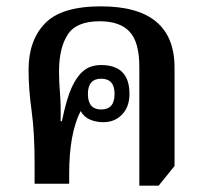

<svg xmlns="http://www.w3.org/2000/svg" viewBox="-20 -579 645 605"><path d="M530 -56V-366Q530 -559 298 -559Q174 -559 122 -505.5Q70 -452 70 -359Q70 -299 79.5 -230.5Q89 -162 89 -68V0H198V-32Q198 -158 234 -229Q245 -210 264 -202Q283 -194 305 -194Q342 -194 365 -218.5Q388 -243 388 -283Q388 -374 299 -374Q263 -374 241 -354Q222 -338 206 -303.5Q190 -269 175 -197H171Q172 -250 169 -285.5Q166 -321 166 -354Q166 -427 193 -469.5Q220 -512 294 -512Q358 -512 388.5 -479Q419 -446 419 -369V6H480ZM299 -234Q257 -234 257 -283Q257 -331 299 -331Q341 -331 341 -283Q341 -234 299 -234Z"/></svg>

Font: Noto Serif Thai SemiCondensed Semi
Style: Regular
Weight: 600
Width: 4
Designer: Monotype Design Team
Foundry: Monotype Imaging Inc.
Version: Version 1.901